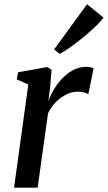

<svg xmlns="http://www.w3.org/2000/svg" viewBox="-20 -862 496 882"><path d="M44.5 0 110 -473.5 57 -497.5 63 -530 196.5 -554 217 -541.5 209.5 -453.5 202 -397.5Q211.5 -424.5 228 -452Q244.5 -479.5 267 -502.8Q289.5 -526 317 -540.5Q344.5 -555 375.5 -555Q387 -555 396.2 -552.8Q405.5 -550.5 410 -547L385.5 -429Q381 -433 368.2 -437Q355.5 -441 337 -441Q317.5 -441 297.8 -433.5Q278 -426 259.5 -412.8Q241 -399.5 226 -381.2Q211 -363 200.5 -341L153 0ZM228.5 -635 380 -842.5 455.5 -781Q448 -769.5 431 -752.5Q414 -735.5 391.5 -715.5Q369 -695.5 344.2 -676Q319.5 -656.5 296.2 -640.2Q273 -624 254.5 -614.5Z"/></svg>

Font: Merriweather 48pt Medium
Style: Italic
Weight: 500
Italic angle: -7.8°
Version: Version 2.101